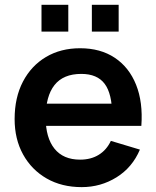

<svg xmlns="http://www.w3.org/2000/svg" viewBox="-20 -753 642 788"><path d="M357 -623.3V-733.3H467V-623.3ZM150.3 -623.3V-733.3H260.3V-623.3ZM315.3 15Q233.4 15 171.5 -20.5Q109.6 -56.1 74.8 -119Q40 -182 40 -264.2Q40 -352.7 74.1 -417.9Q108.2 -483.2 168.7 -519.1Q229.2 -555 308.7 -555Q392.4 -555 451.2 -515.8Q509.9 -476.7 538.5 -405.2Q567.2 -333.7 560.1 -236.3H440.5V-280.3Q440 -368.5 409.5 -409.1Q379 -449.7 313.7 -449.7Q239.8 -449.7 203.6 -403.8Q167.5 -358 167.5 -270Q167.5 -187.8 203.6 -142.8Q239.8 -97.8 308.7 -97.8Q353.2 -97.8 385.3 -117.7Q417.5 -137.5 435 -174.8L554.2 -139Q523.2 -65.8 458.4 -25.4Q393.5 15 315.3 15ZM129.5 -236.3V-327.5H501.2V-236.3Z"/></svg>

Font: Manrope ExtraLight
Style: Regular
Weight: 200
Designer: Mikhail Sharanda
Foundry: Mikhail Sharanda
Version: Version 4.505